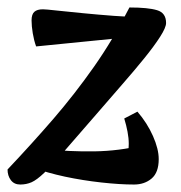

<svg xmlns="http://www.w3.org/2000/svg" viewBox="-34 -482 484 514"><path d="M20.2 12Q3.9 12 -5 0.2Q-13.8 -11.6 -13.8 -28.3Q50.7 -96.5 108.5 -163.3Q166.2 -230.2 217.6 -303.3Q269 -376.5 312.5 -462Q362.5 -462 386.5 -454.7Q410.6 -447.5 410.6 -420.5Q410.6 -408.4 394.6 -383.5Q378.6 -358.5 352.1 -325.8Q325.6 -293.1 293.5 -256.4Q261.5 -219.6 229.8 -182.9Q172.8 -117.2 138.6 -77.9Q104.5 -38.6 84.5 -19.4Q64.5 -0.3 50.5 5.9Q36.5 12 20.2 12ZM324.9 12Q286.5 12 237.2 6.5Q187.9 1.1 139.8 -9.1Q91.8 -19.4 55 -33.3L85.7 -82.9Q151.1 -75.9 218.4 -76.8Q285.8 -77.8 347.2 -93.2L303.5 -55Q306.8 -62.2 308.8 -73Q310.7 -83.7 310.7 -97Q310.7 -112.3 307.4 -129.4Q304.2 -146.6 298.6 -164.8L333.9 -183.1Q360.1 -152.7 375.5 -117.9Q390.9 -83.1 390.9 -56.1Q390.9 -20.2 371.9 -4.1Q352.9 12 324.9 12ZM62.7 -357.7Q56.9 -373.8 53.7 -393Q50.5 -412.2 50.5 -427.4Q50.5 -443.9 58.1 -450.5Q65.6 -457.1 80.7 -457.1Q88.7 -457.1 118 -453.8Q147.3 -450.6 188.1 -446.7Q228.9 -442.7 271.5 -439.5Q314 -436.3 347.6 -436.3L335.9 -384.9Z"/></svg>

Font: Petrona
Style: Italic
Weight: 400
Italic angle: -9°
Designer: Ringo R. Seeber
Foundry: Ringo R. Seeber
Version: Version 2.001; ttfautohint (v1.8.3)